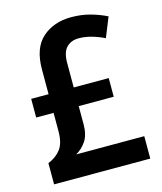

<svg xmlns="http://www.w3.org/2000/svg" viewBox="-109 -804 745 885"><g transform="rotate(-15 263.5 -362.0)"><path d="M314 -724Q362 -724 404 -712.5Q446 -701 482 -683L444 -589Q413 -604 382.5 -612.5Q352 -621 322 -621Q286 -621 264 -598.5Q242 -576 242 -525V-408H409V-319H242V-233Q242 -182 222 -152.5Q202 -123 173 -107H498V0H39V-101Q78 -117 100 -146Q122 -175 122 -232V-319H39V-408H122V-526Q122 -628 176 -676Q230 -724 314 -724Z"/></g></svg>

Font: Noto Sans Gujarati SemiCondensed SemiBold
Style: Regular
Weight: 600
Width: 4
Designer: Jelle Bosma - Monotype Design Team, Universal Thirst
Foundry: Monotype Imaging Inc.
Version: Version 2.106; ttfautohint (v1.8.4.7-5d5b)